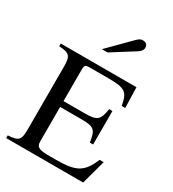

<svg xmlns="http://www.w3.org/2000/svg" viewBox="-218 -1046 1048 1164"><g transform="rotate(30 305.5 -464.0)"><path d="M597 -169H569C524 -63 481 -37 338 -37H302C228 -37 201 -42 201 -84V-327H352C438 -327 453 -314 465 -230H488V-464H465C453 -385 438 -368 352 -368H201V-588C201 -620 208 -624 236 -624H367C483 -624 506 -609 521 -519H546L542 -662H12V-643C87 -639 99 -624 99 -550V-114C99 -37 89 -24 12 -19V0H551ZM245 -757H285L439 -854C460 -867 469 -880 469 -896C469 -916 456 -928 434 -928C419 -928 410 -923 392 -905Z"/></g></svg>

Font: XITS Math
Style: Regular
Weight: 400
Designer: MicroPress Inc., with final additions and corrections provided by Coen Hoffman, Elsevier (retired)
Version: Version 1.302